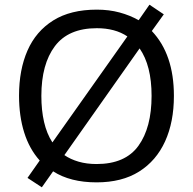

<svg xmlns="http://www.w3.org/2000/svg" viewBox="-20 -766 821 817"><path d="M720 -358Q720 -247 682.5 -164.5Q645 -82 572 -36Q499 10 391 10Q279 10 206 -37L158 31L97 -9L149 -83Q105 -132 83 -202Q61 -272 61 -359Q61 -469 97 -551Q133 -633 206.5 -679Q280 -725 392 -725Q444 -725 488.5 -713Q533 -701 570 -680L616 -746L677 -705L626 -634Q720 -535 720 -358ZM156 -358Q156 -297 167.5 -247Q179 -197 203 -160L522 -611Q470 -646 392 -646Q271 -646 213.5 -569.5Q156 -493 156 -358ZM625 -358Q625 -487 574 -560L254 -106Q280 -88 314.5 -78Q349 -68 391 -68Q513 -68 569 -145.5Q625 -223 625 -358Z"/></svg>

Font: Noto Sans Vai
Style: Regular
Weight: 400
Designer: Monotype Design Team
Foundry: Monotype Imaging Inc.
Version: Version 2.001; ttfautohint (v1.8.4.7-5d5b)